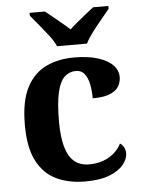

<svg xmlns="http://www.w3.org/2000/svg" viewBox="-54 -809 636 862"><g transform="rotate(-5 263.5 -378.0)"><path d="M295 10Q222 10 166 -16.5Q110 -43 78.5 -103.5Q47 -164 47 -266Q47 -374 79.5 -435.5Q112 -497 167.5 -523Q223 -549 292 -549Q357 -549 401 -535Q445 -521 467.5 -497.5Q490 -474 490 -444Q490 -423 479.5 -403.5Q469 -384 441 -371.5Q413 -359 361 -359Q361 -394 355 -423Q349 -452 335 -470Q321 -488 296 -488Q267 -488 245.5 -468.5Q224 -449 212.5 -401Q201 -353 201 -267Q201 -200 213.5 -155Q226 -110 252 -87.5Q278 -65 320 -65Q355 -65 383.5 -75.5Q412 -86 433 -104.5Q454 -123 465 -146Q477 -139 483 -126.5Q489 -114 489 -100Q489 -75 468.5 -49.5Q448 -24 405.5 -7Q363 10 295 10ZM222 -606Q212 -629 191.5 -655.5Q171 -682 149.5 -708Q128 -734 112 -753V-766H181Q195 -755 214.5 -739Q234 -723 254 -706.5Q274 -690 289 -676Q304 -690 324 -706.5Q344 -723 364 -739Q384 -755 398 -766H467V-753Q452 -734 430 -708Q408 -682 388 -655.5Q368 -629 357 -606Z"/></g></svg>

Font: Noto Serif Thai
Style: Regular
Weight: 400
Designer: Monotype Design Team
Foundry: Monotype Imaging Inc.
Version: Version 2.001